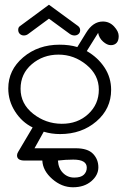

<svg xmlns="http://www.w3.org/2000/svg" viewBox="-20 -679 522 812"><path d="M347 30Q347 -4 290 -4Q257 -4 225 0Q227 33 246.5 52.5Q266 72 294 72Q322 72 334.5 60Q347 48 347 30ZM240.5 -155.5Q308 -155 353 -196.5Q398 -238 398 -300Q398 -362 345.5 -405Q293 -448 227.5 -448Q162 -448 114.5 -407.5Q67 -367 67 -303.5Q67 -240 120 -198Q173 -156 240.5 -155.5ZM450 -299Q450 -219 387.5 -165.5Q325 -112 234 -112Q198 -112 165 -122L126 -52H300Q351 -52 373.5 -28.5Q396 -5 396 28.5Q396 62 366 87.5Q336 113 288.5 113Q241 113 201 78Q161 43 159 0H84Q52 0 52 -22Q52 -29 57 -37L118 -140Q73 -162 44 -207Q15 -252 15 -305Q15 -383 78 -436.5Q141 -490 232 -490Q274 -490 307 -480L344 -540Q373 -588 415 -588Q443 -588 462.5 -567Q482 -546 482 -526.5Q482 -507 473 -497.5Q464 -488 448.5 -488Q433 -488 416 -503Q399 -518 395 -540L347 -463Q394 -436 422 -393.5Q450 -351 450 -299ZM310 -569Q319 -562 319 -551.5Q319 -541 312 -535Q305 -529 295 -529Q285 -529 276 -535L187 -600L99 -535Q91 -529 81 -529Q71 -529 64 -535.5Q57 -542 57 -553Q57 -564 65 -569L187 -659Z"/></svg>

Font: Glass Antiqua
Style: Regular
Weight: 400
Version: 1.001